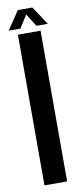

<svg xmlns="http://www.w3.org/2000/svg" viewBox="-102 -815 355 847"><g transform="rotate(-10 76.0 -391.0)"><path d="M25.5 0H127V-675H25.5ZM-11.5 -699.5H41L77 -756.5L113 -699.5H164L109 -782H44Z"/></g></svg>

Font: Anybody ExtraCondensed Medium
Style: Regular
Weight: 500
Width: 2
Version: Version 1.113;gftools[0.9.25]